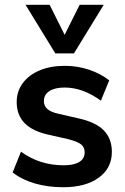

<svg xmlns="http://www.w3.org/2000/svg" viewBox="-20 -777 525 805"><path d="M33 -54 68 -141Q146 -84 247 -84Q290 -84 312.5 -98Q335 -112 335 -138Q335 -160 319.5 -172Q304 -184 264 -194L184 -212Q116 -227 83 -261Q50 -295 50 -349Q50 -394 75.5 -428.5Q101 -463 146.5 -482Q192 -501 252 -501Q304 -501 352.5 -485Q401 -469 438 -440L403 -355Q327 -410 251 -410Q210 -410 187 -395Q164 -380 164 -353Q164 -333 178.5 -320Q193 -307 225 -300L308 -281Q381 -265 415 -230.5Q449 -196 449 -140Q449 -72 394 -32Q339 8 245 8Q180 8 125.5 -8Q71 -24 33 -54ZM314 -757H415L290 -553H212L87 -757H188L251 -631Z"/></svg>

Font: wassup Sans
Style: Bold
Weight: 700
Version: Version 2.001